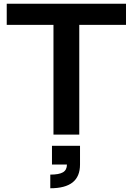

<svg xmlns="http://www.w3.org/2000/svg" viewBox="-20 -720 710 1027"><path d="M266 -587H16V-700H654V-587H404V0H266ZM338 160H408Q408 224 368.5 255.5Q329 287 249 287V214Q296 214 317 201.5Q338 189 338 160ZM258 60H408V160H258Z"/></svg>

Font: Uncut Sans Variable
Style: Regular
Weight: 400
Designer: Kasper Nordkvist
Foundry: UNCUT.wtf
Version: Version 1.304;Glyphs 3.2 (3246)